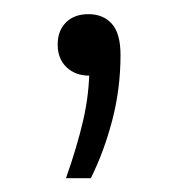

<svg xmlns="http://www.w3.org/2000/svg" viewBox="-20 -104 258 278"><path d="M75.5 154Q91.5 109 100.5 70Q109.5 31 109.5 -9L118 5.5H109Q89 5.5 76.2 -6.8Q63.5 -19 63.5 -39.5Q63.5 -59.5 75.5 -71.5Q87.5 -83.5 108 -83.5Q129.5 -83.5 142 -69.5Q154.5 -55.5 154.5 -24.5Q154.5 24.5 142.5 70.2Q130.5 116 111.5 154Z"/></svg>

Font: Encode Sans SC Light
Style: Regular
Weight: 300
Version: Version 3.002